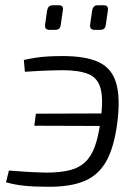

<svg xmlns="http://www.w3.org/2000/svg" viewBox="-20 -704 535 733"><path d="M220 -490Q307 -490 356.5 -467Q406 -444 423 -388.5Q440 -333 428 -237Q416 -143 386 -89Q356 -35 301.5 -12.5Q247 10 161 9Q108 9 71.5 5Q35 1 3 -8L14 -53Q48 -50 82 -48Q116 -46 155 -45Q207 -45 243.5 -53.5Q280 -62 304 -84Q328 -106 342 -144.5Q356 -183 364 -243Q375 -323 364.5 -364.5Q354 -406 318 -421Q282 -436 218 -436Q193 -436 170 -435Q147 -434 124 -433Q101 -432 75 -430L71 -475Q93 -480 115 -483.5Q137 -487 163 -488.5Q189 -490 220 -490ZM409 -271 402 -223 111 -224 117 -270ZM203 -684Q214 -684 218 -679Q222 -674 220 -665L212 -610Q211 -600 206 -595Q201 -590 190 -590H169Q150 -590 152 -609L160 -665Q162 -674 167 -679Q172 -684 183 -684ZM374 -684Q386 -684 389.5 -679Q393 -674 392 -665L384 -610Q383 -600 378 -595Q373 -590 362 -590H341Q322 -590 324 -609L332 -665Q334 -674 339 -679Q344 -684 354 -684Z"/></svg>

Font: Exo 2 Light
Style: Italic
Weight: 300
Italic angle: -8°
Designer: Natanael Gama
Foundry: Natanael Gama
Version: Version 2.010